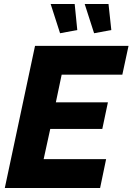

<svg xmlns="http://www.w3.org/2000/svg" viewBox="-20 -939 662 959"><path d="M155 -710H622L591 -566H288L259 -428H519L491 -295H231L198 -144H510L480 0H4ZM403 -919H522L536 -789L450 -773ZM233 -919H353L366 -789L280 -773Z"/></svg>

Font: Raleway Thin ExtraBold
Style: Italic
Weight: 800
Italic angle: -12°
Version: Version 4.026